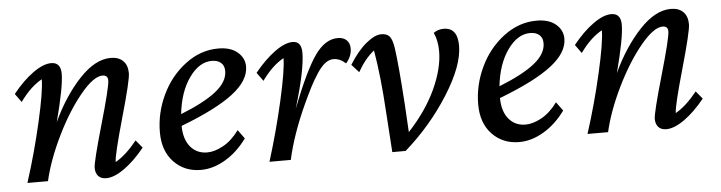

<svg xmlns="http://www.w3.org/2000/svg" viewBox="-36 -560 2628 700"><g transform="rotate(-5 1278.0 -210.0)"><path d="M329.1 7.8Q310.1 7.8 300 -3.2Q290 -14.2 290 -33.2Q290 -55.2 328.6 -189.2Q367.2 -323.2 367.2 -346.7Q367.2 -366.2 347.7 -366.2Q314.9 -366.2 266.6 -307.6Q218.3 -249 176 -162.8Q133.8 -76.7 116.2 0H41Q75.2 -106.4 100.6 -217.5Q126 -328.6 126 -372.1Q83.5 -348.6 45.9 -295.9L23.4 -327.1Q60.5 -373.5 98.4 -400.6Q136.2 -427.7 165 -427.7Q200.2 -427.7 200.2 -385.7Q200.2 -338.4 167 -211.9Q210.4 -304.7 268.3 -366.2Q326.2 -427.7 382.8 -427.7Q412.1 -427.7 428.2 -411.6Q444.3 -395.5 444.3 -366.2Q444.3 -340.8 406.2 -207Q368.2 -73.2 368.2 -47.9Q406.7 -69.3 447.3 -120.1L470.7 -91.8Q433.6 -45.9 395.8 -19Q357.9 7.8 329.1 7.8Z M675.8 7.8Q615.7 7.8 576.9 -32.7Q538.1 -73.2 538.1 -141.6Q538.1 -211.9 569.1 -277.6Q600.1 -343.3 655.8 -385.5Q711.4 -427.7 776.4 -427.7Q821.8 -427.7 846.9 -406.2Q872.1 -384.8 872.1 -353.5Q872.1 -302.2 810.3 -254.9Q748.5 -207.5 619.1 -158.2Q619.6 -108.9 642.8 -81.3Q666 -53.7 704.1 -53.7Q731 -53.7 762.7 -71Q794.4 -88.4 821.3 -125L844.7 -92.8Q810.5 -45.4 765.6 -18.8Q720.7 7.8 675.8 7.8ZM749 -384.8Q703.1 -384.8 666.5 -333.5Q629.9 -282.2 621.1 -201.2Q708.5 -235.8 751.7 -270.3Q794.9 -304.7 794.9 -343.8Q794.9 -363.8 782.5 -374.3Q770 -384.8 749 -384.8Z M1191.4 -352.5Q1175.8 -352.5 1160.9 -341.1Q1146 -329.6 1130.6 -305.9Q1115.2 -282.2 1103.5 -259.5Q1091.8 -236.8 1075.2 -201.2Q1024.9 -91.8 1004.9 0H926.8Q960.4 -107.4 985.6 -218.3Q1010.7 -329.1 1010.7 -372.1Q968.3 -348.6 930.7 -295.9L908.2 -327.1Q945.3 -373 982.9 -400.4Q1020.5 -427.7 1048.8 -427.7Q1081.1 -427.7 1081.1 -385.7Q1081.1 -323.2 1039.1 -184.6Q1091.8 -319.8 1129.6 -373.8Q1167.5 -427.7 1213.9 -427.7Q1234.4 -427.7 1246.1 -416.5Q1257.8 -405.3 1257.8 -385.7Q1257.8 -357.4 1236.3 -333Q1215.3 -352.5 1191.4 -352.5Z M1376 3.9 1366.2 -143.6Q1358.4 -275.9 1341.8 -371.1Q1308.1 -344.7 1281.2 -296.9L1254.9 -326.2Q1286.1 -376 1317.9 -401.9Q1349.6 -427.7 1373 -427.7Q1393.6 -427.7 1403.3 -416.5Q1413.1 -405.3 1418 -374Q1427.2 -309.6 1436.5 -166L1442.4 -63.5Q1508.8 -134.8 1543.5 -210Q1578.1 -285.2 1578.1 -347.7Q1578.1 -386.7 1564.5 -416Q1580.6 -427.7 1601.6 -427.7Q1652.3 -427.7 1652.3 -361.3Q1652.3 -289.1 1586.2 -184.3Q1520 -79.6 1424.8 3.9Z M1840.8 7.8Q1780.8 7.8 1741.9 -32.7Q1703.1 -73.2 1703.1 -141.6Q1703.1 -211.9 1734.1 -277.6Q1765.1 -343.3 1820.8 -385.5Q1876.5 -427.7 1941.4 -427.7Q1986.8 -427.7 2012 -406.2Q2037.1 -384.8 2037.1 -353.5Q2037.1 -302.2 1975.3 -254.9Q1913.6 -207.5 1784.2 -158.2Q1784.7 -108.9 1807.9 -81.3Q1831.1 -53.7 1869.1 -53.7Q1896 -53.7 1927.7 -71Q1959.5 -88.4 1986.3 -125L2009.8 -92.8Q1975.6 -45.4 1930.7 -18.8Q1885.7 7.8 1840.8 7.8ZM1914.1 -384.8Q1868.2 -384.8 1831.5 -333.5Q1794.9 -282.2 1786.1 -201.2Q1873.5 -235.8 1916.7 -270.3Q1960 -304.7 1960 -343.8Q1960 -363.8 1947.5 -374.3Q1935.1 -384.8 1914.1 -384.8Z M2378.9 7.8Q2359.9 7.8 2349.9 -3.2Q2339.8 -14.2 2339.8 -33.2Q2339.8 -55.2 2378.4 -189.2Q2417 -323.2 2417 -346.7Q2417 -366.2 2397.5 -366.2Q2364.7 -366.2 2316.4 -307.6Q2268.1 -249 2225.8 -162.8Q2183.6 -76.7 2166 0H2090.8Q2125 -106.4 2150.4 -217.5Q2175.8 -328.6 2175.8 -372.1Q2133.3 -348.6 2095.7 -295.9L2073.2 -327.1Q2110.4 -373.5 2148.2 -400.6Q2186 -427.7 2214.8 -427.7Q2250 -427.7 2250 -385.7Q2250 -338.4 2216.8 -211.9Q2260.3 -304.7 2318.1 -366.2Q2376 -427.7 2432.6 -427.7Q2461.9 -427.7 2478 -411.6Q2494.1 -395.5 2494.1 -366.2Q2494.1 -340.8 2456.1 -207Q2418 -73.2 2418 -47.9Q2456.5 -69.3 2497.1 -120.1L2520.5 -91.8Q2483.4 -45.9 2445.6 -19Q2407.7 7.8 2378.9 7.8Z"/></g></svg>

Font: Crimson Pro
Style: Italic
Weight: 400
Italic angle: -12°
Designer: Jacques Le Bailly
Foundry: Baron von Fonthausen
Version: Version 1.003